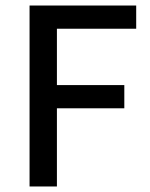

<svg xmlns="http://www.w3.org/2000/svg" viewBox="-20 -675 542 695"><path d="M87 0V-655H473V-571H186V-367H430V-283H186V0Z"/></svg>

Font: Mada Medium
Style: Regular
Weight: 500
Designer: Khaled Hosny
Version: Version 1.5